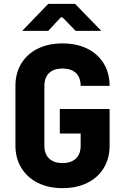

<svg xmlns="http://www.w3.org/2000/svg" viewBox="-20 -965 640 995"><path d="M60 -210V-520Q60 -586 90.5 -636Q121 -686 176 -713Q231 -740 304 -740Q377 -740 432 -713Q487 -686 517.5 -636Q548 -586 548 -520H398Q398 -563 373.5 -586.5Q349 -610 304 -610Q259 -610 234.5 -586.5Q210 -563 210 -520V-210Q210 -167 234.5 -143.5Q259 -120 304 -120Q349 -120 373.5 -143.5Q398 -167 398 -210V-273H290V-400H548V-210Q548 -144 517.5 -94Q487 -44 432 -17Q377 10 304 10Q231 10 176 -17.5Q121 -45 90.5 -95Q60 -145 60 -210ZM230 -805H95L230 -945H369L505 -805H372L304 -875H295Z"/></svg>

Font: JetBrains Mono Extra Bold
Style: Regular
Weight: 800
Monospace: yes
Designer: Philipp Nurullin, Konstantin Bulenkov
Foundry: JetBrains
Version: 2.002